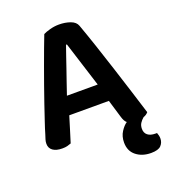

<svg xmlns="http://www.w3.org/2000/svg" viewBox="-146 -721 901 1020"><g transform="rotate(-20 305.0 -210.5)"><path d="M416 -143H192Q181 -106 168.5 -66Q156 -26 148 0Q138 4 126.5 7Q115 10 98 10Q64 10 45 -3.5Q26 -17 26 -42Q26 -54 29.5 -65.5Q33 -77 38 -92Q46 -120 59.5 -159.5Q73 -199 88.5 -245.5Q104 -292 122 -341.5Q140 -391 156.5 -437.5Q173 -484 188.5 -524.5Q204 -565 215 -594Q228 -601 253.5 -608Q279 -615 305 -615Q340 -615 369 -604.5Q398 -594 406 -571Q426 -516 450 -444.5Q474 -373 498.5 -297Q523 -221 546 -148Q569 -75 587 -17Q576 -4 560 1Q547 12 538.5 25Q530 38 530 57Q530 80 545.5 92.5Q561 105 589 105H598Q601 113 603 121Q605 129 605 138Q605 161 589.5 177.5Q574 194 533 194Q483 194 449.5 167.5Q416 141 416 93Q416 58 432.5 32.5Q449 7 467 -5Q454 -15 446 -43ZM304 -501Q295 -476 284.5 -445Q274 -414 262.5 -380.5Q251 -347 239 -312.5Q227 -278 216 -245H390L309 -501Z"/></g></svg>

Font: Baloo Tammudu 2 SemiBold
Style: Regular
Weight: 600
Designer: Maithili Shingre, Omkar Shende and Ek Type
Foundry: Ek Type
Version: Version 1.640;hotconv 1.0.111;makeotfexe 2.5.65597; ttfautoh